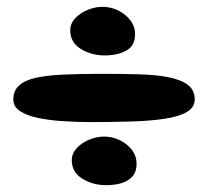

<svg xmlns="http://www.w3.org/2000/svg" viewBox="-20 -594 640 563"><path d="M291.5 -51Q252.5 -51 221.5 -70Q190.5 -89 190.5 -124.5Q190.5 -144 204.8 -159.5Q219 -175 241 -184.2Q263 -193.5 285.5 -193.5Q309.5 -193.5 331.2 -183Q353 -172.5 366.8 -154.5Q380.5 -136.5 380.5 -113.5Q380.5 -91 368.8 -77.2Q357 -63.5 337 -57.2Q317 -51 291.5 -51ZM247.5 -236Q204 -236 163.2 -238.8Q122.5 -241.5 90 -248.5Q57.5 -255.5 38.2 -268.5Q19 -281.5 19 -302.5Q19 -328 35.8 -343.2Q52.5 -358.5 84.8 -365.8Q117 -373 164.8 -375.2Q212.5 -377.5 275 -377.5Q334 -377.5 384.2 -376.2Q434.5 -375 471.8 -368Q509 -361 530 -345.8Q551 -330.5 551 -302.5Q551 -279 527.8 -265.5Q504.5 -252 463 -245.8Q421.5 -239.5 366.5 -237.8Q311.5 -236 247.5 -236ZM287 -431.5Q248 -431.5 217 -450.5Q186 -469.5 186 -505Q186 -525 200.5 -540.5Q215 -556 237 -565Q259 -574 281 -574Q305 -574 326.8 -563.2Q348.5 -552.5 362.2 -534.5Q376 -516.5 376 -493.5Q376 -459.5 350.2 -445.5Q324.5 -431.5 287 -431.5Z"/></svg>

Font: Gluten ExtraBold
Style: Regular
Weight: 800
Designer: Tyler Finck
Foundry: Etcetera Type Company
Version: Version 1.300